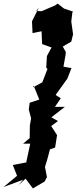

<svg xmlns="http://www.w3.org/2000/svg" viewBox="-70 -869 432 1080"><path d="M149 -827 110 -749 113 -683 178 -696 163 -708 167 -621 220 -602 194 -554 190 -489 197 -481 168 -406 117 -378 119 -388 151 -309 97 -291 92 -253 105 -203 98 -163 97 -92 60 -61H100L76 52L98 41L2 59L26 120L-50 183L60 142L33 174L74 136L115 191L181 152L194 127L183 70L195 31L211 -29L240 -39L251 -109L218 -160L256 -188L219 -209L295 -268H239L272 -316L243 -335L309 -427L332 -486L287 -494L299 -561L300 -577L283 -607L331 -635L341 -676L331 -748L337 -799L342 -803L290 -821L254 -849L241 -839L164 -806L134 -807Z"/></svg>

Font: Asimov Aggro
Style: CondIt
Weight: 500
Designer: Google
Version: Version 2.000980; 2014